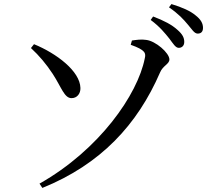

<svg xmlns="http://www.w3.org/2000/svg" viewBox="-20 -863 1040 943"><path d="M174 39 188 60C475 -56 655 -251 766 -507C780 -541 812 -548 812 -571C812 -603 744 -662 698 -667C675 -671 648 -667 628 -664L622 -643C696 -617 697 -601 691 -576C656 -399 469 -128 174 39ZM332 -381C358 -381 376 -403 375 -431C373 -514 257 -601 147 -646L132 -627C173 -589 206 -550 239 -500C282 -434 296 -380 332 -381ZM858 -628C874 -628 885 -639 885 -657C885 -678 876 -695 852 -716C825 -741 785 -762 732 -782L720 -765C765 -732 791 -699 812 -673C831 -648 842 -628 858 -628ZM951 -698C968 -698 977 -708 977 -726C977 -748 967 -767 940 -788C915 -809 875 -827 822 -843L810 -827C858 -794 881 -768 902 -743C923 -719 934 -698 951 -698Z"/></svg>

Font: Source Han Serif CN Medium
Style: Regular
Weight: 500
Designer: Ryoko NISHIZUKA 西塚涼子 (kana & ideographs); Frank Grießhammer (Latin, Greek & Cyrillic); Wenlong ZHANG 张文龙 (bopomofo); San
Foundry: Adobe
Version: Version 2.002;hotconv 1.1.0;makeotfexe 2.6.0